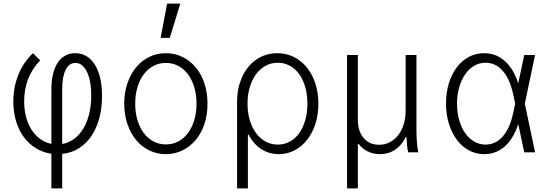

<svg xmlns="http://www.w3.org/2000/svg" viewBox="-20 -845 3040 1065"><path d="M265 -350V200H325V-350Q325 -419 344 -457.5Q363 -496 398 -496Q438 -496 462 -447Q486 -398 486 -315Q486 -255 472.5 -205Q459 -155 434 -119Q409 -83 374 -63.5Q339 -44 297 -44Q257 -44 223.5 -61.5Q190 -79 165.5 -110.5Q141 -142 127.5 -186Q114 -230 114 -283Q114 -351 136.5 -408Q159 -465 203 -510L163 -550Q110 -500 82 -431Q54 -362 54 -281Q54 -217 72 -163.5Q90 -110 122.5 -71.5Q155 -33 200 -11.5Q245 10 299 10Q355 10 400.5 -13Q446 -36 478 -78Q510 -120 528 -179.5Q546 -239 546 -312Q546 -423 506 -486.5Q466 -550 397 -550Q366 -550 341.5 -536.5Q317 -523 300 -497Q283 -471 274 -434Q265 -397 265 -350Z M900 10Q950 10 992.5 -11Q1035 -32 1066 -69Q1097 -106 1114 -157.5Q1131 -209 1131 -270Q1131 -331 1114 -382.5Q1097 -434 1066 -471Q1035 -508 992.5 -529Q950 -550 900 -550Q850 -550 807.5 -529Q765 -508 734.5 -471Q704 -434 686.5 -382.5Q669 -331 669 -270Q669 -209 686.5 -157.5Q704 -106 734.5 -69Q765 -32 807.5 -11Q850 10 900 10ZM900 -44Q863 -44 831.5 -60.5Q800 -77 777.5 -107Q755 -137 742.5 -178.5Q730 -220 730 -270Q730 -320 742.5 -361.5Q755 -403 777.5 -433Q800 -463 831.5 -479.5Q863 -496 900 -496Q938 -496 969 -479.5Q1000 -463 1022.5 -433Q1045 -403 1057.5 -361.5Q1070 -320 1070 -270Q1070 -220 1057.5 -178.5Q1045 -137 1022.5 -107Q1000 -77 969 -60.5Q938 -44 900 -44ZM980 -825H907L871 -635H922Z M1323 -270Q1323 -206 1337.5 -154.5Q1352 -103 1378.5 -66.5Q1405 -30 1442.5 -10Q1480 10 1526 10Q1574 10 1614 -11Q1654 -32 1683.5 -69.5Q1713 -107 1729.5 -158Q1746 -209 1746 -270Q1746 -331 1729 -382.5Q1712 -434 1682 -471Q1652 -508 1610 -529Q1568 -550 1518 -550Q1469 -550 1428 -530Q1387 -510 1357.5 -474Q1328 -438 1311.5 -388.5Q1295 -339 1295 -280V200H1355V-97H1363ZM1353 -270Q1353 -320 1365.5 -361.5Q1378 -403 1400 -433Q1422 -463 1453 -480Q1484 -497 1521 -497Q1557 -497 1587.5 -480.5Q1618 -464 1639.5 -434Q1661 -404 1673 -362.5Q1685 -321 1685 -270Q1685 -219 1673 -177.5Q1661 -136 1639.5 -106Q1618 -76 1587.5 -59.5Q1557 -43 1521 -43Q1484 -43 1453 -60Q1422 -77 1400 -107Q1378 -137 1365.5 -178.5Q1353 -220 1353 -270Z M1905 200H1965V-47H1969Q1990 -20 2020 -5Q2050 10 2087 10Q2135 10 2171.5 -14.5Q2208 -39 2230 -84H2235Q2236 -57 2238 -37Q2240 -17 2244 0H2300Q2295 -24 2292.5 -56Q2290 -88 2290 -130V-540H2230V-230Q2230 -189 2219 -154.5Q2208 -120 2188.5 -95Q2169 -70 2142 -56Q2115 -42 2083 -42Q2029 -42 1997 -79.5Q1965 -117 1965 -180V-540H1905Z M2845 -305V-235L2827 -320Q2809 -405 2769.5 -451Q2730 -497 2673 -497Q2639 -497 2610 -480Q2581 -463 2560 -432.5Q2539 -402 2527 -360.5Q2515 -319 2515 -270Q2515 -221 2527 -179Q2539 -137 2560 -107Q2581 -77 2610 -60Q2639 -43 2673 -43Q2730 -43 2769.5 -89Q2809 -135 2827 -220ZM2868 -210Q2847 -104 2794.5 -47Q2742 10 2666 10Q2620 10 2581 -11Q2542 -32 2514 -69.5Q2486 -107 2470 -158.5Q2454 -210 2454 -270Q2454 -331 2469.5 -382Q2485 -433 2513 -470.5Q2541 -508 2580 -529Q2619 -550 2665 -550Q2741 -550 2794 -493Q2847 -436 2868 -330L2880 -270ZM2838 -371H2852L2888 -540H2948L2891 -270L2948 0H2888L2852 -169H2838L2862 -270Z"/></svg>

Font: CommitMonoV142 ExtLt
Style: Regular
Weight: 200
Monospace: yes
Designer: Eigil Nikolajsen
Foundry: Eigil Nikolajsen
Version: Version 1.142